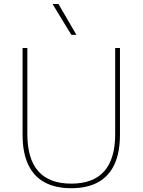

<svg xmlns="http://www.w3.org/2000/svg" viewBox="-20 -948 728 980"><path d="M95.2 -260.7V-703.1H119.6V-263.2Q119.6 -137.2 175.5 -74Q231.4 -10.7 343.8 -10.7V12.7Q262.7 12.7 207.3 -17.6Q151.9 -47.9 123.5 -108.6Q95.2 -169.4 95.2 -260.7ZM567.9 -263.2V-703.1H592.3V-260.7Q592.3 -169.4 564 -108.6Q535.6 -47.9 480.2 -17.6Q424.8 12.7 343.8 12.7V-10.7Q456.1 -10.7 512 -74Q567.9 -137.2 567.9 -263.2ZM248 -927.7H278.3L370.1 -770H344.2Z"/></svg>

Font: Wand UI Pro
Style: Regular
Weight: 400
Designer: Andreas Faust
Version: Version 1.003;FEAKit 1.0